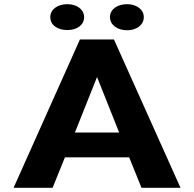

<svg xmlns="http://www.w3.org/2000/svg" viewBox="-20 -900 931 920"><path d="M599 -146 658 0H845L526 -711H363L45 0H232L291 -146ZM339 -265 445 -531 551 -265ZM303 -756C349 -756 383 -780 383 -818C383 -855 348 -880 303 -880C257 -880 221 -856 221 -818C221 -779 256 -756 303 -756ZM589 -755C634 -755 669 -780 669 -818C669 -855 634 -880 589 -880C543 -880 507 -856 507 -818C507 -780 543 -755 589 -755Z"/></svg>

Font: Asimov
Style: XWid
Weight: 500
Designer: Google
Version: Version 2.000980; 2014